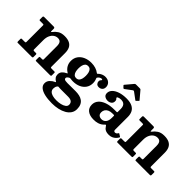

<svg xmlns="http://www.w3.org/2000/svg" viewBox="7 -1600 2700 2700"><g transform="rotate(45 1357.0 -249.5)"><path d="M110 -440Q120.5 -440 124 -437.4Q127.5 -434.7 127.5 -424.2V-97.5Q127.5 -85 123.4 -82.5Q119.2 -80 106.5 -80H56.5Q45.2 -80 41.4 -76.8Q37.5 -73.5 37.5 -61.5V-18.3Q37.5 -7.5 39.9 -3.8Q42.2 0 52.5 0H328Q338.3 0 342.9 -2.9Q347.5 -5.7 347.5 -16.8V-62.3Q347.5 -74 343.5 -77Q339.5 -80 328.8 -80H297Q285.3 -80 281.4 -84.4Q277.5 -88.8 277.5 -100V-283Q277.5 -334.5 294.5 -371.5Q311.5 -408.5 340 -428.2Q368.5 -448 402.5 -448Q439 -448 455.7 -425.7Q472.5 -403.5 472.5 -355.5V-99.5Q472.5 -86.5 468.6 -83.3Q464.7 -80 452 -80H416.8Q407 -80 404.8 -75.4Q402.5 -70.8 402.5 -61.3V-19.3Q402.5 -8.3 404.8 -4.1Q407 0 418 0H690.3Q703.3 0 707.9 -2.6Q712.5 -5.3 712.5 -18.5V-63.3Q712.5 -72.8 709.4 -76.4Q706.3 -80 697 -80H643.5Q629.3 -80 625.9 -84Q622.5 -88 622.5 -102V-369Q622.5 -422.5 605 -459.5Q587.5 -496.5 549.5 -515.8Q511.5 -535 450.5 -535Q386.3 -535 347.3 -509.4Q308.3 -483.8 282.8 -448.3Q275 -438.3 271.3 -439.9Q267.5 -441.5 267.5 -460.5V-498.7Q267.5 -510.3 261.6 -515.1Q255.8 -520 245.8 -520H58.8Q48.2 -520 42.9 -516.4Q37.5 -512.7 37.5 -501V-459Q37.5 -447.5 40.5 -443.7Q43.5 -440 55.2 -440Z M907.3 -350Q907.3 -382 914 -409.4Q920.8 -436.7 936.9 -453.4Q953 -470 981.3 -470Q1009.5 -470 1025.6 -453.4Q1041.7 -436.7 1048.5 -409.4Q1055.2 -382 1055.2 -350Q1055.2 -318 1048.5 -290.6Q1041.7 -263.3 1025.6 -246.6Q1009.5 -230 981.3 -230Q953 -230 936.9 -246.6Q920.8 -263.3 914 -290.6Q907.3 -318 907.3 -350ZM757.2 -350Q757.2 -301 779.2 -263Q801.2 -225 839.5 -201.5Q849 -195.8 849.7 -193.1Q850.5 -190.5 838.7 -185.3Q802 -168.5 780.6 -143.4Q759.2 -118.3 759.2 -84Q759.2 -53 773.5 -32.2Q787.7 -11.5 811.2 2Q820.5 7.3 821.4 9.4Q822.2 11.5 811.7 16.3Q773.7 33.3 745.5 63.1Q717.2 93 717.2 135Q717.2 177.5 751.5 205.9Q785.7 234.3 847 248.4Q908.2 262.5 989.8 262.5Q1053.5 262.5 1109.6 250Q1165.8 237.5 1208.5 213.1Q1251.3 188.7 1275.5 152.7Q1299.8 116.7 1299.8 69.5Q1299.8 22.2 1284.9 -9.5Q1270 -41.3 1243.6 -60Q1217.3 -78.8 1181.9 -86.9Q1146.5 -95 1105.3 -95Q1089.3 -95 1065.9 -94.8Q1042.5 -94.5 1018 -94.5Q993.5 -94.5 973.6 -94.3Q953.7 -94 944.2 -94Q921.8 -94 906.3 -96.8Q890.8 -99.5 882.8 -106.6Q874.8 -113.8 874.8 -126.5Q874.8 -137.3 884.4 -147.3Q894 -157.3 908 -165Q913.7 -168.8 918.5 -169.8Q923.2 -170.8 931.5 -169.5Q943.7 -167.5 956 -166.3Q968.3 -165 981.3 -165Q1044.3 -165 1093.8 -187.3Q1143.3 -209.5 1171.8 -251Q1200.3 -292.5 1200.3 -350Q1200.3 -364.3 1198.3 -377.5Q1196.3 -390.7 1192.6 -402.9Q1189 -415 1183.8 -426Q1180.8 -433 1181.8 -436.9Q1182.8 -440.7 1187 -446.5Q1194.5 -456.7 1203.9 -464Q1213.3 -471.2 1223.8 -475.1Q1234.3 -479 1243.8 -479Q1256.8 -479 1256.8 -469.2Q1256.8 -462.7 1251.5 -458Q1246.3 -453.2 1241 -445.1Q1235.8 -437 1235.8 -420.5Q1235.8 -400 1250.9 -382Q1266 -364 1296.3 -364Q1316.3 -364 1332.9 -372.5Q1349.5 -381 1359.4 -397.1Q1369.3 -413.2 1369.3 -436.5Q1369.3 -479.3 1339.6 -507.1Q1310 -535 1260.3 -535Q1243.3 -535 1224.6 -530.1Q1206 -525.3 1187.8 -514.9Q1169.5 -504.5 1153.5 -488.3Q1147 -482 1144.9 -482.1Q1142.8 -482.3 1135.5 -487.5Q1106.5 -510.5 1067 -522.8Q1027.5 -535 981.3 -535Q918.3 -535 867.5 -512.8Q816.7 -490.5 787 -449Q757.2 -407.5 757.2 -350ZM1177.3 104Q1177.3 132.5 1151.9 151.1Q1126.5 169.7 1087.1 178.9Q1047.8 188 1005.8 188Q960.3 188 927 178.6Q893.8 169.2 875.5 150.1Q857.3 131 857.3 102Q857.3 88 861.4 70Q865.5 52 881.3 35.8Q885.3 31.5 889.4 31.3Q893.5 31 900.5 32Q913.5 33.3 926.8 33.6Q940 34 953.2 34Q961.7 34 979.9 34Q998 34 1019.2 34Q1040.5 34 1058.6 34Q1076.8 34 1084.8 34Q1133.8 34 1155.5 52.5Q1177.3 71 1177.3 104Z M1400.5 -123Q1400.5 -58.2 1445 -24.1Q1489.5 10 1565.5 10Q1613.5 10 1645.4 -0.1Q1677.2 -10.2 1697.4 -25Q1717.5 -39.7 1729.7 -53.5Q1737.5 -62.5 1742 -62Q1746.5 -61.5 1753.5 -50.2Q1762 -36 1774.8 -22.1Q1787.5 -8.2 1809.6 0.9Q1831.8 10 1868 10H1868.5Q1901.5 10 1927.3 -1.4Q1953 -12.8 1972.1 -31.6Q1991.3 -50.5 2002.8 -72.5Q2005.3 -77.5 2004.5 -79.8Q2003.8 -82 1999.8 -84.5L1962.3 -107.5Q1958.8 -110.5 1956 -109.5Q1953.3 -108.5 1950.8 -104Q1940 -85.8 1929 -80.1Q1918 -74.5 1907.5 -74.5Q1897 -74.5 1889.3 -81.5Q1881.5 -88.5 1881.5 -103.5V-359.5Q1881.5 -411.2 1861.9 -449.6Q1842.3 -488 1799.1 -509Q1756 -530 1686 -530Q1611.7 -530 1555.4 -511.6Q1499 -493.2 1467.2 -461.1Q1435.5 -429 1435.5 -388Q1435.5 -351.2 1460.4 -334.4Q1485.2 -317.5 1519.5 -317.5Q1552.5 -317.5 1576 -336Q1599.5 -354.5 1599.5 -385.5Q1599.5 -406.2 1593.9 -414.9Q1588.3 -423.5 1582.6 -427.9Q1577 -432.2 1577 -439.5Q1577 -446 1586.4 -451.6Q1595.8 -457.2 1611 -460.6Q1626.3 -464 1643.5 -464Q1674.7 -464 1694.2 -452.1Q1713.7 -440.2 1722.6 -418.5Q1731.5 -396.7 1731.5 -367V-309.5Q1731.5 -300.5 1729.2 -298.5Q1727 -296.5 1718.5 -296.5H1677Q1591 -296.5 1529.1 -274.8Q1467.2 -253 1433.9 -214Q1400.5 -175 1400.5 -123ZM1570 -140.5Q1570 -169 1584 -191.4Q1598 -213.7 1625.5 -226.7Q1653 -239.7 1693.5 -239.7H1721.5Q1731.5 -239.7 1731.5 -229.7V-191Q1731.5 -132.3 1706.9 -102.5Q1682.3 -72.8 1640.5 -72.8Q1610.5 -72.8 1590.3 -89.1Q1570 -105.5 1570 -140.5ZM1549.3 -602.5Q1558.8 -593 1567.3 -599.5L1665.8 -673Q1677.8 -682 1690.8 -672.5L1788.3 -600Q1794.8 -595.5 1796.8 -595.2Q1798.8 -595 1804.3 -600.5L1831 -627.2Q1835 -631.2 1835.9 -633.9Q1836.8 -636.5 1832.8 -640L1736.8 -753.5Q1732.8 -758.5 1728.3 -760.3Q1723.8 -762 1713.8 -762H1646.2Q1635.2 -762 1629.9 -760.6Q1624.5 -759.3 1619.7 -753.5L1525.7 -642Q1520.7 -636 1520.9 -633.7Q1521 -631.5 1526.5 -626Z M2092 -440Q2102.5 -440 2106 -437.4Q2109.5 -434.7 2109.5 -424.2V-97.5Q2109.5 -85 2105.4 -82.5Q2101.2 -80 2088.5 -80H2038.5Q2027.2 -80 2023.4 -76.8Q2019.5 -73.5 2019.5 -61.5V-18.3Q2019.5 -7.5 2021.9 -3.8Q2024.2 0 2034.5 0H2310Q2320.3 0 2324.9 -2.9Q2329.5 -5.7 2329.5 -16.8V-62.3Q2329.5 -74 2325.5 -77Q2321.5 -80 2310.8 -80H2279Q2267.3 -80 2263.4 -84.4Q2259.5 -88.8 2259.5 -100V-283Q2259.5 -334.5 2276.5 -371.5Q2293.5 -408.5 2322 -428.2Q2350.5 -448 2384.5 -448Q2421 -448 2437.7 -425.7Q2454.5 -403.5 2454.5 -355.5V-99.5Q2454.5 -86.5 2450.6 -83.3Q2446.7 -80 2434 -80H2398.8Q2389 -80 2386.8 -75.4Q2384.5 -70.8 2384.5 -61.3V-19.3Q2384.5 -8.3 2386.8 -4.1Q2389 0 2400 0H2672.3Q2685.3 0 2689.9 -2.6Q2694.5 -5.3 2694.5 -18.5V-63.3Q2694.5 -72.8 2691.4 -76.4Q2688.3 -80 2679 -80H2625.5Q2611.3 -80 2607.9 -84Q2604.5 -88 2604.5 -102V-369Q2604.5 -422.5 2587 -459.5Q2569.5 -496.5 2531.5 -515.8Q2493.5 -535 2432.5 -535Q2368.3 -535 2329.3 -509.4Q2290.3 -483.8 2264.8 -448.3Q2257 -438.3 2253.3 -439.9Q2249.5 -441.5 2249.5 -460.5V-498.7Q2249.5 -510.3 2243.6 -515.1Q2237.8 -520 2227.8 -520H2040.8Q2030.2 -520 2024.9 -516.4Q2019.5 -512.7 2019.5 -501V-459Q2019.5 -447.5 2022.5 -443.7Q2025.5 -440 2037.2 -440Z"/></g></svg>

Font: Besley
Style: Regular
Weight: 400
Designer: Owen Earl
Foundry: indestructible type*
Version: Version 4.000